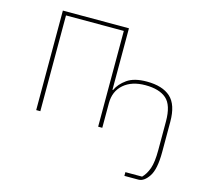

<svg xmlns="http://www.w3.org/2000/svg" viewBox="-102 -625 1025 943"><g transform="rotate(15 410.5 -153.0)"><path d="M607 200V181H692Q712 161 723.5 128.5Q735 96 735 35V-111Q735 -194 699 -225.5Q663 -257 592 -257Q523 -257 482 -221.5Q441 -186 441 -125V0H420V-487H126V0H105V-506H441V-193H444Q459 -226 494.5 -251Q530 -276 594 -276Q674 -276 715 -239Q756 -202 756 -115V39Q756 126 731.5 163Q707 200 678 200Z"/></g></svg>

Font: IBM Plex Sans Thin
Style: Regular
Weight: 250
Designer: Mike Abbink, Paul van der Laan, Pieter van Rosmalen
Foundry: Bold Monday
Version: Version 3.201